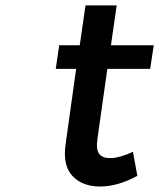

<svg xmlns="http://www.w3.org/2000/svg" viewBox="-20 -678 583 703"><path d="M184.1 -425.8 196.8 -512.2H272L293 -658.2H407.2L386.2 -512.2H543L529.8 -425.8H373L336.9 -170.9Q331.1 -131.3 342.8 -115.2Q354.5 -99.1 382.8 -99.1Q416.5 -99.1 466.8 -122.1L482.9 -34.2Q411.1 4.9 346.2 4.9Q281.2 4.9 245.1 -33.9Q209 -72.8 220.2 -149.9L258.8 -425.8Z"/></svg>

Font: Trueno
Style: Italic
Weight: 400
Designer: Julieta Ulanovsky
Foundry: Julieta Ulanovsky
Version: Version 3.001b | FøM Fix